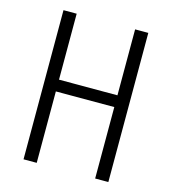

<svg xmlns="http://www.w3.org/2000/svg" viewBox="-109 -825 819 914"><g transform="rotate(15 300.0 -367.5)"><path d="M91 0V-735H156V-410H444V-735H509V0H444V-352H156V0Z"/></g></svg>

Font: Iosevka Aile Custom Light
Style: Regular
Weight: 300
Designer: Belleve Invis
Foundry: Belleve Invis
Version: Version 17.0.2; ttfautohint (v1.8.3)